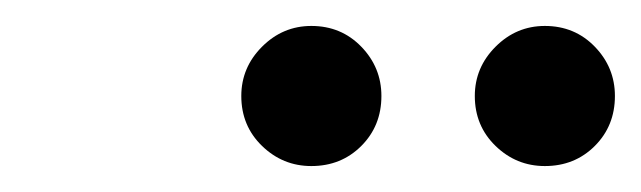

<svg xmlns="http://www.w3.org/2000/svg" viewBox="-20 -648 494 148"><path d="M166 -574Q166 -596 182 -612Q198 -628 220 -628Q243 -628 258.5 -612Q274 -596 274 -574Q274 -551 258.5 -535.5Q243 -520 220 -520Q198 -520 182 -535.5Q166 -551 166 -574ZM346 -574Q346 -596 362 -612Q378 -628 400 -628Q423 -628 438.5 -612Q454 -596 454 -574Q454 -551 438.5 -535.5Q423 -520 400 -520Q378 -520 362 -535.5Q346 -551 346 -574Z"/></svg>

Font: Libertinus Serif SemiBold
Style: Italic
Weight: 600
Italic angle: -11.5°
Designer: Philipp H. Poll, Khaled Hosny
Foundry: Caleb Maclennan
Version: Version 7.051;RELEASE